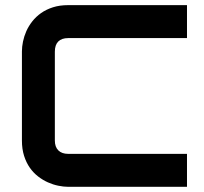

<svg xmlns="http://www.w3.org/2000/svg" viewBox="-20 -720 787 740"><path d="M700.7 0H242.7Q225.1 0 204.8 -4.2Q184.6 -8.3 164.8 -17.1Q145 -25.9 127 -39.8Q108.9 -53.7 95 -73.5Q81.1 -93.3 72.8 -119.4Q64.5 -145.5 64.5 -178.2V-522Q64.5 -539.6 68.6 -559.8Q72.8 -580.1 81.5 -599.9Q90.3 -619.6 104.5 -637.7Q118.7 -655.8 138.4 -669.7Q158.2 -683.6 184.1 -691.9Q210 -700.2 242.7 -700.2H700.7V-573.2H242.7Q217.8 -573.2 204.6 -560.1Q191.4 -546.9 191.4 -521V-178.2Q191.4 -153.8 204.8 -140.4Q218.3 -127 242.7 -127H700.7Z"/></svg>

Font: Audiowide
Style: Regular
Weight: 400
Version: Version 1.003